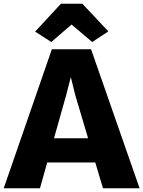

<svg xmlns="http://www.w3.org/2000/svg" viewBox="-29 -1013 771 1033"><path d="M186 0H-9L250 -748H461L722 0H525L483.5 -139H225ZM352 -598 327 -501 261.5 -269H445L376 -501ZM247 -787 160 -843 299 -993H414L554 -844L467 -787L356 -881Z"/></svg>

Font: Koeln Type Sans ExtraBold
Style: Regular
Weight: 800
Designer: Eben Sorkin
Foundry: Eben Sorkin
Version: Version 2.001